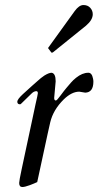

<svg xmlns="http://www.w3.org/2000/svg" viewBox="-20 -729 391 763"><path d="M318.8 -360.8 294.9 -364.7Q265.1 -364.7 233.4 -334Q191.4 -292.5 179.7 -243.2Q174.8 -221.7 169.9 -199.7L127.9 -5.4Q122.1 -2.9 114.5 0.5Q106.9 3.9 98.6 6.8Q78.6 14.2 68.8 14.2Q56.2 14.2 56.2 -2Q56.2 -10.3 66.4 -58.1Q76.7 -106 88.9 -163.3Q101.1 -220.7 109.1 -257.8Q117.2 -294.9 121.3 -315.2Q125.5 -335.4 127.9 -344.7Q130.4 -356.4 130.4 -358.4Q130.4 -366.7 124.5 -366.7Q114.7 -366.7 105 -356.9L64 -316.9Q61.5 -314.5 59.6 -314.5Q48.8 -314.5 48.8 -324.7Q48.8 -334.5 71.3 -355.2Q93.8 -376 107.7 -388.2Q121.6 -400.4 128.7 -406.7Q135.7 -413.1 142.3 -418.5Q148.9 -423.8 156.2 -428.7Q174.3 -439.9 185.1 -439.9Q201.2 -437.5 201.2 -405.8L195.3 -339.8Q195.3 -329.6 202.1 -329.6Q206.1 -329.6 220.9 -349.9Q235.8 -370.1 244.4 -380.1Q252.9 -390.1 262.2 -400.9Q271.5 -411.6 282.2 -419.9Q307.1 -439.9 331.1 -439.9Q345.2 -439.9 349.6 -417Q351.1 -410.6 351.1 -404.8Q351.1 -361.8 318.8 -360.8ZM172.9 -535.2Q170.9 -537.1 170.9 -538.1Q170.9 -539.1 172.9 -541L276.9 -685.1Q294.4 -709 311.5 -709Q328.6 -709 338.6 -698Q348.6 -687 348.6 -672.4Q348.6 -649.9 321.8 -627L190.4 -521Q188 -519.5 186.5 -519.5Q185.1 -519.5 183.6 -521Z"/></svg>

Font: Cardo-Italic
Style: Italic
Weight: 400
Italic angle: -12°
Designer: David J. Perry
Foundry: David J. Perry
Version: Version 0.991